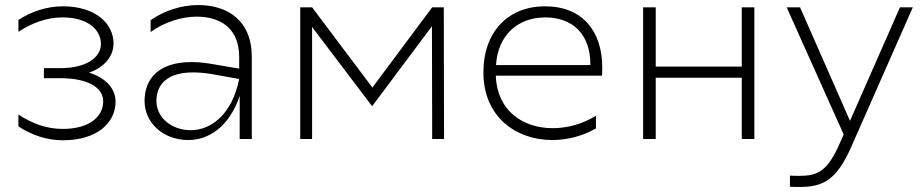

<svg xmlns="http://www.w3.org/2000/svg" viewBox="-20 -551 3651 761"><path d="M229 5C367 5 438 -66 438 -148C438 -201 398 -243 333 -263C393 -284 430 -327 430 -379C430 -455 362 -526 229 -526C164 -526 102 -504 53 -472V-425C104 -458 162 -482 228 -482C328 -482 380 -433 380 -377C380 -320 317 -281 221 -281H154V-241H221C322 -241 389 -207 389 -150C389 -88 334 -40 228 -40C164 -40 106 -62 53 -97V-50C101 -18 163 5 229 5Z M930 0H978V-325C978 -472 880 -531 765 -531C700 -531 631 -509 577 -471V-424C631 -463 699 -485 759 -485C854 -485 928 -439 928 -325V-279L828 -296C795 -302 766 -305 739 -305C607 -305 553 -237 553 -151C553 -64 627 4 726 4C808 4 889 -49 930 -171ZM600 -151C600 -219 646 -264 745 -264C767 -264 793 -262 821 -257L928 -238C900 -97 816 -35 736 -35C662 -35 600 -83 600 -151Z M1170 0H1217V-444L1455 -130L1692 -447L1693 0H1740L1739 -522H1693L1456 -204L1217 -522H1170Z M2169 4C2228 4 2288 -11 2342 -42V-92C2288 -59 2228 -43 2171 -43C2052 -43 1950 -112 1945 -251H2366C2367 -262 2367 -273 2367 -284C2367 -427 2289 -526 2140 -526C1995 -526 1896 -426 1896 -264C1896 -88 2025 4 2169 4ZM2320 -293H1946C1953 -411 2032 -482 2141 -482C2250 -482 2321 -415 2320 -293Z M2529 0H2579V-243H2920V0H2970V-522H2920V-287H2579V-522H2529Z M3111 145V189C3124 190 3136 190 3148 190C3239 190 3294 167 3354 31L3598 -522H3547L3349 -72L3151 -522H3098L3324 -18L3308 18C3260 128 3220 146 3150 146C3138 146 3125 146 3111 145Z"/></svg>

Font: Chess Sans Light
Style: Regular
Weight: 300
Designer: Wolf Bōese
Foundry: Wolf Bōese
Version: Version 7.223;Glyphs 3.3 (3306)